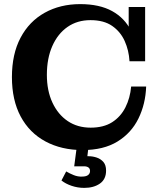

<svg xmlns="http://www.w3.org/2000/svg" viewBox="-20 -716 778 934"><path d="M382 14Q279 14 201 -28Q123 -70 80.5 -149.5Q38 -229 38 -341Q38 -453 80 -532.5Q122 -612 197.5 -654Q273 -696 370 -696Q464 -696 525.5 -662Q587 -628 617.5 -566Q648 -504 648 -418H610Q607 -471 586.5 -516.5Q566 -562 525.5 -590Q485 -618 420 -618Q356 -618 308.5 -585Q261 -552 234.5 -492Q208 -432 208 -352Q208 -275 235 -217Q262 -159 309.5 -127Q357 -95 421 -95Q484 -95 525.5 -121.5Q567 -148 590 -193.5Q613 -239 618 -295H691Q688 -210 653.5 -139.5Q619 -69 551.5 -27.5Q484 14 382 14ZM648 -418 606 -515V-682H686V-418ZM390 198Q358 198 328.5 188Q299 178 279 162L302 118Q319 128 339 136Q359 144 379 143Q399 143 408.5 135.5Q418 128 418 116Q418 104 410 98.5Q402 93 389 93H341L354 -6H411L405 44H412Q431 44 450.5 50.5Q470 57 483 72Q496 87 496 114Q496 156 466 177Q436 198 390 198Z"/></svg>

Font: Montagu Slab 144pt SemiBold
Style: Regular
Weight: 600
Version: Version 1.000